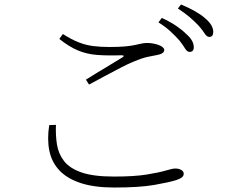

<svg xmlns="http://www.w3.org/2000/svg" viewBox="-20 -830 1040 858"><path d="M781 -650Q765 -668 742.5 -689Q720 -710 688 -730L703 -750Q740 -733 766.5 -715Q793 -697 809 -681Q829 -664 837.5 -649Q846 -634 846 -619Q846 -608 841 -603Q836 -598 827 -598Q816 -598 806.5 -614Q797 -630 781 -650ZM867 -716Q849 -735 828 -753Q807 -771 775 -792L789 -810Q825 -795 852 -779.5Q879 -764 896 -749Q916 -732 924.5 -717Q933 -702 933 -687Q933 -676 928.5 -670.5Q924 -665 915 -665Q904 -665 894 -681Q884 -697 867 -716ZM245 -656 261 -678Q300 -653 332.5 -640.5Q365 -628 397.5 -624Q430 -620 469 -620Q511 -620 538.5 -622.5Q566 -625 583.5 -629Q601 -633 613.5 -635.5Q626 -638 639 -638Q651 -638 664.5 -635.5Q678 -633 689 -629Q700 -625 707 -619Q714 -613 714 -607Q714 -591 686 -585Q667 -581 643 -576.5Q619 -572 578 -555Q555 -546 519.5 -527.5Q484 -509 446.5 -489Q409 -469 378 -452L364 -474Q405 -500 450.5 -527Q496 -554 526 -573Q542 -583 521 -583Q460 -581 414 -584.5Q368 -588 328.5 -604.5Q289 -621 245 -656ZM230 -272 200 -271Q190 -208 200.5 -156.5Q211 -105 245.5 -68.5Q280 -32 340.5 -12Q401 8 491 8Q603 8 669 -3.5Q735 -15 767 -25Q785 -31 793 -37.5Q801 -44 801 -54Q801 -61 796 -66Q791 -71 782.5 -74Q774 -77 764 -77Q751 -77 721 -68Q691 -59 635.5 -50Q580 -41 489 -41Q397 -41 344 -59.5Q291 -78 266 -110.5Q241 -143 234.5 -184.5Q228 -226 230 -272Z"/></svg>

Font: Early Summer Mincho VF
Style: Regular
Weight: 250
Designer: GuiWonder
Version: Version 1.002